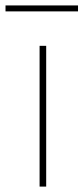

<svg xmlns="http://www.w3.org/2000/svg" viewBox="-58 -690 308 710"><path d="M112.8 -520.5V0H88.4V-520.5ZM-37.6 -669.9H230.5V-647.9H-37.6Z"/></svg>

Font: Wand UI Pro
Style: Regular
Weight: 400
Designer: Andreas Faust
Version: Version 1.003;FEAKit 1.0